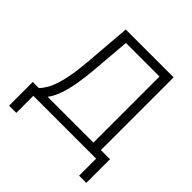

<svg xmlns="http://www.w3.org/2000/svg" viewBox="-224 -908 1244 1244"><g transform="rotate(45 397.5 -286.0)"><path d="M43.9 156.2V-61H100.1Q119.1 -81.1 135.5 -109.4Q151.9 -137.7 165 -178.7Q178.2 -219.7 188 -277.1Q197.8 -334.5 204.1 -411.6L229.5 -727.5H668V-61H751.5V156.2H685.5V0H109.9V156.2ZM179.7 -61H599.6V-666.5H292L271 -411.6Q264.6 -329.6 252.9 -262.2Q241.2 -194.8 223.4 -144.3Q205.6 -93.8 179.7 -61Z"/></g></svg>

Font: Inter 20pt Light
Style: Regular
Weight: 300
Version: Version 4.001;git-66647c0bb